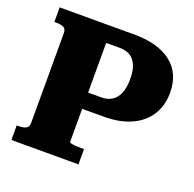

<svg xmlns="http://www.w3.org/2000/svg" viewBox="-125 -838 975 966"><g transform="rotate(20 362.5 -355.0)"><path d="M315 -92V-622H388Q421 -622 443.5 -608.5Q466 -595 478.5 -566.5Q491 -538 491 -492Q491 -446 478.5 -416Q466 -386 442.5 -371Q419 -356 385 -356H285V-269H431Q514 -269 575 -296Q636 -323 669.5 -374Q703 -425 703 -496Q703 -600 632 -655Q561 -710 436 -710H34V-632H44Q68 -632 83 -625Q98 -618 98 -596V-114Q98 -92 83 -85Q68 -78 44 -78H34V0H393V-82H369Q358 -82 348.5 -82.5Q339 -83 331.5 -84.5Q324 -86 319.5 -87.5Q315 -89 315 -92Z"/></g></svg>

Font: Roboto Serif ExtraBold
Style: Regular
Weight: 800
Designer: Greg Gazdowicz
Foundry: Commercial Type
Version: Version 1.008